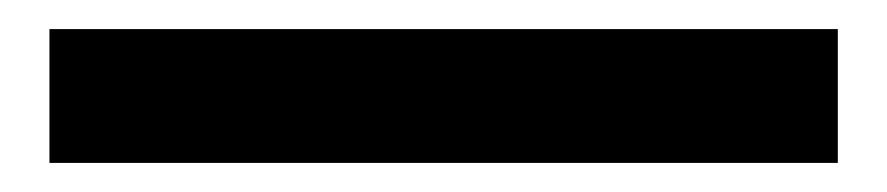

<svg xmlns="http://www.w3.org/2000/svg" viewBox="-20 47 610 132"><path d="M14 159V67H556V159Z"/></svg>

Font: Noto Sans JP ExtraBold
Style: Regular
Weight: 800
Designer: Ryoko NISHIZUKA  (kana, bopomofo & ideographs); Paul D. Hunt (Latin, Greek & Cyrillic); Sandoll Communications , Soo-you
Foundry: Adobe
Version: Version 2.004-H2;hotconv 1.0.118;makeotfexe 2.5.65603